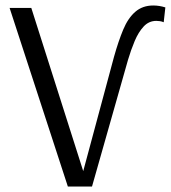

<svg xmlns="http://www.w3.org/2000/svg" viewBox="-20 -679 622 699"><path d="M538 -659Q560 -659 582 -652L576 -598Q569 -601 562 -602Q555 -603 549 -603Q522 -603 503 -582.5Q484 -562 470.5 -530Q457 -498 446 -461L315 0H227L15 -650H94L283 -56L395 -472Q411 -529 428.5 -571Q446 -613 472.5 -636Q499 -659 538 -659Z"/></svg>

Font: Arsenal SC
Style: Regular
Weight: 400
Designer: Andrij Shevchenko
Foundry: Stairsfor
Version: Version 2.001; ttfautohint (v1.8.4.7-5d5b)